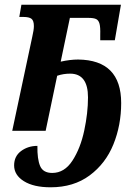

<svg xmlns="http://www.w3.org/2000/svg" viewBox="-20 -556 589 816"><path d="M40 147Q40 108 69.5 86Q99 64 139 64Q138 120 150.5 149.5Q163 179 202 179Q254 179 288 126.5Q322 74 338 -1Q354 -76 354 -142Q354 -243 278 -243Q249 -243 223 -234L174 0H32L117 -399Q124 -429 124 -445Q124 -468 114 -476Q104 -484 79 -484H62L71 -536H494L468 -385H406V-408Q407 -440 403 -455Q399 -470 388.5 -475Q378 -480 356 -480H277L238 -294Q278 -303 312 -303Q495 -301 495 -118Q495 -24 462 57.5Q429 139 361 189.5Q293 240 195 240Q123 240 81.5 214Q40 188 40 147Z"/></svg>

Font: Noto Serif Narrow
Style: Bold Italic
Weight: 700
Width: 4
Italic angle: -12°
Designer: Monotype Design Team
Foundry: Monotype Imaging Inc.
Version: Version 1.001